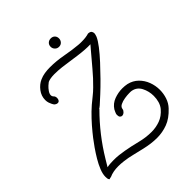

<svg xmlns="http://www.w3.org/2000/svg" viewBox="-243 -1009 1180 1180"><g transform="rotate(-45 347.0 -418.5)"><path d="M431 29Q405 29 378.5 25.5Q352 22 326 16Q290 8 254.5 -1Q219 -10 185 -14Q161 -17 139 -17Q117 -17 97.5 -13.5Q78 -10 58 -1Q57 0 56.5 -1.5Q56 -3 56 -2L45 2L44 1Q39 -4 38 -11.5Q37 -19 37 -27Q37 -51 49 -81Q61 -111 79.5 -142Q98 -173 117.5 -201Q137 -229 153 -249.5Q169 -270 175 -277Q201 -309 230.5 -340.5Q260 -372 291 -399Q311 -416 332 -432.5Q353 -449 372 -468Q413 -508 450 -552.5Q487 -597 524 -640L548 -668Q526 -667 498 -669Q470 -671 441 -675Q422 -677 391.5 -682Q361 -687 326.5 -691Q292 -695 262 -695Q244 -695 228.5 -692.5Q213 -690 203 -685Q198 -682 186 -671Q174 -660 164 -645.5Q154 -631 154 -618Q154 -609 160 -603L162 -601Q170 -593 170 -579Q170 -569 165 -561.5Q160 -554 150 -554Q142 -554 132 -561Q126 -566 120.5 -578Q115 -590 113 -596Q109 -608 109 -622Q109 -657 131 -686Q153 -715 183 -728Q203 -737 225.5 -740.5Q248 -744 272 -744Q327 -744 386 -733Q445 -722 493 -718Q501 -717 509 -717Q517 -717 524 -717Q541 -717 556 -719Q571 -721 584 -725Q601 -724 607 -716.5Q613 -709 613 -699Q613 -693 611 -686.5Q609 -680 607 -674Q597 -651 571.5 -618Q546 -585 511.5 -547.5Q477 -510 441 -473.5Q405 -437 373.5 -408Q342 -379 323 -362Q310 -351 305 -349Q305 -348 306 -348L305 -347Q195 -237 115 -104L88 -59Q102 -62 117 -63Q132 -64 146 -64Q169 -64 191.5 -61.5Q214 -59 236 -55Q282 -47 333 -34Q384 -21 433 -21Q471 -21 507 -34Q543 -47 572 -81Q586 -98 592.5 -120.5Q599 -143 599 -168Q599 -209 581 -244Q563 -279 525 -286Q522 -287 516.5 -287Q511 -287 504 -287Q487 -287 464.5 -283.5Q442 -280 425 -271.5Q408 -263 406 -247Q405 -237 395.5 -228Q386 -219 375 -219Q368 -219 362 -225Q356 -231 356 -246Q356 -254 361.5 -265.5Q367 -277 369 -281Q389 -312 424 -325Q459 -338 495 -338Q506 -338 516 -337Q526 -336 536 -334Q574 -325 600 -299.5Q626 -274 639 -239.5Q652 -205 652 -168Q652 -135 641.5 -103.5Q631 -72 609 -49Q567 -4 522.5 12.5Q478 29 431 29ZM401 -793Q385 -793 374.5 -804Q364 -815 364 -830Q364 -846 374.5 -856Q385 -866 401 -866Q417 -866 427 -856Q437 -846 437 -830Q437 -815 427 -804Q417 -793 401 -793Z"/></g></svg>

Font: Twinkle Star
Style: Regular
Weight: 400
Designer: Robert E. Leuschke
Foundry: Robert E. Leuschke
Version: Version 2.010; ttfautohint (v1.8.3)